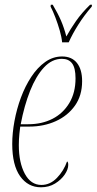

<svg xmlns="http://www.w3.org/2000/svg" viewBox="-20 -786 411 816"><path d="M154 10Q99 10 65.5 -37Q32 -84 32 -174Q32 -220 41.5 -271.5Q51 -323 69 -371.5Q87 -420 113 -459.5Q139 -499 172 -522.5Q205 -546 244 -546Q285 -546 307 -518.5Q329 -491 329 -441Q329 -380 298.5 -337Q268 -294 217 -271Q166 -248 104 -248H66Q65 -242 62.5 -218Q60 -194 60 -169Q60 -95 85.5 -47.5Q111 0 156 0Q193 0 222 -30Q251 -60 265 -100Q267 -99 268.5 -96Q270 -93 270 -85Q270 -66 255 -44Q240 -22 214 -6Q188 10 154 10ZM100 -258Q158 -258 203 -281Q248 -304 274.5 -348Q301 -392 301 -453Q301 -497 286.5 -516.5Q272 -536 243 -536Q201 -536 167 -499.5Q133 -463 108 -400Q83 -337 68 -258ZM244 -606Q242 -628 234 -656Q226 -684 215.5 -711.5Q205 -739 195 -758L196 -766H204Q226 -729 239 -699Q252 -669 262 -631Q279 -662 303 -696.5Q327 -731 363 -766H371L370 -758Q338 -721 313 -681.5Q288 -642 272 -606Z"/></svg>

Font: Noto Serif Display ExtraCondensed Thin
Style: Italic
Weight: 100
Width: 2
Italic angle: -12°
Designer: Monotype Design Team
Foundry: Monotype Imaging Inc.
Version: Version 2.009